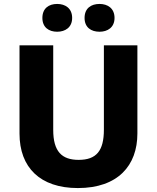

<svg xmlns="http://www.w3.org/2000/svg" viewBox="-20 -944 796 974"><path d="M195 -853C195 -805 228 -783 270 -783C311 -783 346 -805 346 -853C346 -902 311 -924 270 -924C228 -924 195 -902 195 -853ZM409 -853C409 -805 442 -783 485 -783C526 -783 561 -805 561 -853C561 -902 526 -924 485 -924C442 -924 409 -902 409 -853ZM677 -267V-714H507V-286C507 -179 469 -133 379 -133C294 -133 250 -175 250 -285V-714H79V-266C79 -95 183 10 375 10C578 10 677 -104 677 -267Z"/></svg>

Font: Noto Sans Telugu ExtraBold
Style: Regular
Weight: 800
Designer: Jelle Bosma - Monotype Design Team
Foundry: Monotype Imaging Inc.
Version: Version 2.005